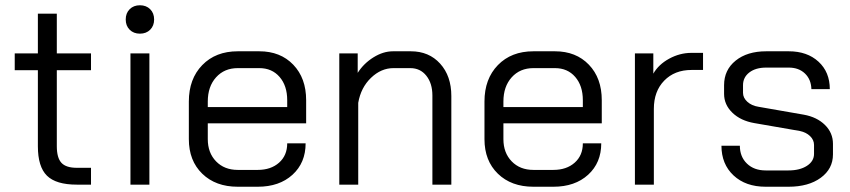

<svg xmlns="http://www.w3.org/2000/svg" viewBox="-20 -702 3233 730"><path d="M124 -146V-435H36V-499H124V-650H196V-499H326V-435H196V-146Q196 -102 213.5 -83Q231 -64 272 -64H326V0H272Q193 0 158.5 -34Q124 -68 124 -146Z M458 -628Q458 -652 473 -667Q488 -682 512 -682Q536 -682 551 -667Q566 -652 566 -628Q566 -604 551 -589Q536 -574 512 -574Q488 -574 473 -589Q458 -604 458 -628ZM476 -499H548V0H476Z M698 -173V-316Q698 -402 749 -454.5Q800 -507 884 -507H966Q1046 -507 1095 -456Q1144 -405 1144 -321V-233H770V-173Q770 -121 801.5 -88.5Q833 -56 884 -56H960Q1010 -56 1041 -83.5Q1072 -111 1072 -157H1142Q1142 -83 1092 -37.5Q1042 8 960 8H884Q800 8 749 -41.5Q698 -91 698 -173ZM1072 -295V-321Q1072 -376 1043 -409.5Q1014 -443 966 -443H884Q833 -443 801.5 -408Q770 -373 770 -316V-295Z M1270 -499H1340V-425Q1363 -461 1400 -484Q1437 -507 1474 -507H1542Q1611 -507 1653.5 -460Q1696 -413 1696 -337V0H1624V-339Q1624 -385 1601 -414Q1578 -443 1540 -443H1476Q1429 -443 1390.5 -406Q1352 -369 1342 -311V0H1270Z M1822 -173V-316Q1822 -402 1873 -454.5Q1924 -507 2008 -507H2090Q2170 -507 2219 -456Q2268 -405 2268 -321V-233H1894V-173Q1894 -121 1925.5 -88.5Q1957 -56 2008 -56H2084Q2134 -56 2165 -83.5Q2196 -111 2196 -157H2266Q2266 -83 2216 -37.5Q2166 8 2084 8H2008Q1924 8 1873 -41.5Q1822 -91 1822 -173ZM2196 -295V-321Q2196 -376 2167 -409.5Q2138 -443 2090 -443H2008Q1957 -443 1925.5 -408Q1894 -373 1894 -316V-295Z M2394 -499H2464V-422Q2484 -457 2524.5 -479Q2565 -501 2609 -501H2653V-436H2609Q2545 -436 2505.5 -395.5Q2466 -355 2466 -288V0H2394Z M2723 -148H2793Q2793 -106 2820 -80Q2847 -54 2891 -54H2978Q3021 -54 3048 -71.5Q3075 -89 3075 -117V-151Q3075 -170 3060 -184.5Q3045 -199 3021 -204L2848 -234Q2796 -243 2764.5 -273.5Q2733 -304 2733 -345V-378Q2733 -436 2777 -471.5Q2821 -507 2893 -507H2979Q3049 -507 3092 -467.5Q3135 -428 3135 -363H3065Q3064 -400 3040.5 -422.5Q3017 -445 2979 -445H2893Q2853 -445 2829 -426.5Q2805 -408 2805 -378V-349Q2805 -330 2821.5 -315Q2838 -300 2864 -296L3036 -266Q3086 -257 3116.5 -227Q3147 -197 3147 -155V-115Q3147 -60 3100.5 -26Q3054 8 2978 8H2891Q2815 8 2769 -35Q2723 -78 2723 -148Z"/></svg>

Font: Bai Jamjuree
Style: Regular
Weight: 400
Designer: Katatrad Aksorn Co.,Ltd.
Foundry: Cadson Demak Co.,Ltd.
Version: Version 1.000; ttfautohint (v1.6)